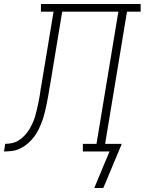

<svg xmlns="http://www.w3.org/2000/svg" viewBox="-76 -755 721 957"><path d="M394 182 433 88 470 0H337V-38H405L514 -697H234L173 -327Q172 -325 172 -323Q172 -321 171 -319Q168 -298 164.5 -277.5Q161 -257 156.5 -236Q152 -215 147 -194Q142 -173 134.5 -152.5Q127 -132 117.5 -112Q108 -92 94.5 -74Q81 -56 64 -41Q47 -26 27.5 -16Q8 -6 -13.5 -3Q-35 0 -56 0L-50 -38Q-33 -38 -15 -42Q3 -46 18.5 -56Q34 -66 47 -80Q60 -94 69.5 -109.5Q79 -125 86.5 -141.5Q94 -158 99 -175Q104 -192 108 -209.5Q112 -227 115.5 -244Q119 -261 122 -278.5Q125 -296 127 -313Q128 -318 129 -323.5Q130 -329 131 -335L191 -697H128V-735H625V-697H557L448 -38H531L439 182Z"/></svg>

Font: Iosevka Curly Slab XLtExObl
Style: Regular
Weight: 200
Width: 7
Italic angle: -9°
Monospace: yes
Designer: Belleve Invis
Foundry: Belleve Invis
Version: Version 11.0.0; ttfautohint (v1.8.3)